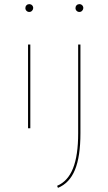

<svg xmlns="http://www.w3.org/2000/svg" viewBox="-20 -622 526 931"><path d="M103 -583Q103 -591 108.5 -596.5Q114 -602 122 -602Q130 -602 135.5 -596.5Q141 -591 141 -583Q141 -576 135.5 -570Q130 -564 122 -564Q114 -564 108.5 -569.5Q103 -575 103 -583ZM346 -583Q346 -591 351.5 -596.5Q357 -602 365 -602Q373 -602 378.5 -596.5Q384 -591 384 -583Q384 -576 378.5 -570Q373 -564 365 -564Q357 -564 351.5 -569.5Q346 -575 346 -583ZM116 -406H127V0H116ZM359 -406H370V24Q370 137 343.5 201.5Q317 266 261 289L257 279Q309 257 334 194.5Q359 132 359 24Z"/></svg>

Font: Ysabeau Infant Hairline
Style: Regular
Weight: 100
Designer: Christian Thalmann (Catharsis Fonts)
Version: Version 0.003